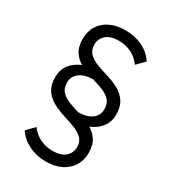

<svg xmlns="http://www.w3.org/2000/svg" viewBox="-197 -800 914 1024"><g transform="rotate(30 260.0 -288.5)"><path d="M267 -140 268 -193Q321 -193 351.5 -215.5Q382 -238 382 -276Q382 -313 361.5 -333.5Q341 -354 308 -366Q275 -378 238 -389Q201 -400 168.5 -417Q136 -434 115 -464Q94 -494 94 -545Q94 -591 115.5 -625.5Q137 -660 176.5 -679Q216 -698 270 -698Q329 -698 376 -675Q423 -652 450 -610L404 -563Q381 -597 345 -614.5Q309 -632 267 -632Q216 -632 189.5 -608.5Q163 -585 163 -550Q163 -515 183.5 -495Q204 -475 237 -462.5Q270 -450 307 -439Q344 -428 376.5 -410.5Q409 -393 430 -363Q451 -333 451 -282Q451 -239 427 -207Q403 -175 362 -157.5Q321 -140 267 -140ZM250 121Q191 121 144 97.5Q97 74 70 33L116 -14Q139 19 175 36.5Q211 54 253 54Q304 54 330.5 30.5Q357 7 357 -28Q357 -63 336.5 -82.5Q316 -102 283 -114.5Q250 -127 213 -138.5Q176 -150 143.5 -167.5Q111 -185 90 -215Q69 -245 69 -295Q69 -340 93 -371.5Q117 -403 158.5 -420.5Q200 -438 253 -438L252 -385Q199 -385 168.5 -362Q138 -339 138 -302Q138 -265 158.5 -244.5Q179 -224 212 -212Q245 -200 282 -188.5Q319 -177 351.5 -160Q384 -143 405 -113Q426 -83 426 -32Q426 13 404.5 47.5Q383 82 344 101.5Q305 121 250 121Z"/></g></svg>

Font: Outfit-Light
Style: Regular
Weight: 300
Designer: Rodrigo Fuenzalida
Foundry: fragTYPE
Version: Version 1.000